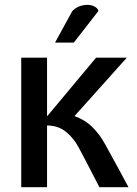

<svg xmlns="http://www.w3.org/2000/svg" viewBox="-20 -779 569 799"><path d="M514.6 0Q491.2 -44.9 418 -177.7Q395.5 -219.7 364.3 -250Q334 -280.3 290 -295.9Q362.3 -377 507.8 -539.1Q475.6 -539.1 379.9 -539.1Q329.1 -478.5 177.7 -296.9Q177.7 -296.9 175.8 -296.9Q175.8 -357.4 175.8 -539.1Q149.4 -539.1 68.4 -539.1Q68.4 -404.3 68.4 0Q94.7 0 175.8 0Q175.8 -64.5 175.8 -256.8Q222.7 -256.8 255.9 -229.5Q288.1 -202.1 307.6 -165Q336.9 -110.4 393.6 0Q423.8 0 514.6 0ZM389.6 -733.4Q386.7 -745.1 373 -752Q360.4 -758.8 343.8 -758.8Q328.1 -758.8 310.5 -752.9Q293.9 -746.1 281.2 -733.4Q256.8 -689.5 209 -601.6Q228.5 -601.6 287.1 -601.6Q312.5 -634.8 389.6 -733.4Z"/></svg>

Font: DaxlinePro-Medium
Style: Medium
Weight: 400
Designer: Hans Reichel
Version: Version 7.502; 2006